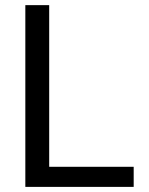

<svg xmlns="http://www.w3.org/2000/svg" viewBox="-20 -731 582 751"><path d="M502.9 0V-78.6H172.4V-710.9H79.1V0Z"/></svg>

Font: Ride
Style: Regular
Weight: 400
Version: Version 3.000